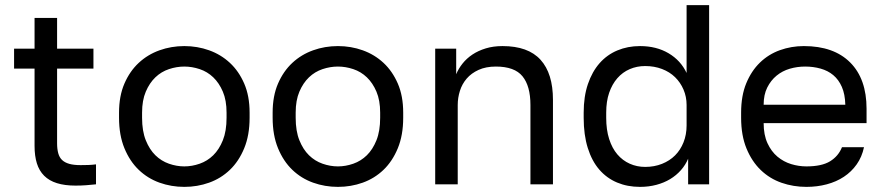

<svg xmlns="http://www.w3.org/2000/svg" viewBox="-20 -720 3450 750"><path d="M275 5Q298 5 317 3.5Q336 2 355 0V-78Q340 -76 325 -75.5Q310 -75 295 -75Q268 -75 250.5 -80Q233 -85 222.5 -95Q212 -105 207.5 -121.5Q203 -138 203 -160V-452H345V-530H203V-650H115V-530H35V-452H115V-150Q115 -111 124 -82Q133 -53 152.5 -33.5Q172 -14 202.5 -4.5Q233 5 275 5Z M700 10Q751 10 797 -6.5Q843 -23 878 -56.5Q913 -90 934 -141Q955 -192 955 -260V-280Q955 -345 934 -393.5Q913 -442 878 -474.5Q843 -507 797 -523.5Q751 -540 700 -540Q649 -540 603 -523.5Q557 -507 522 -474.5Q487 -442 466 -393.5Q445 -345 445 -280V-260Q445 -192 466 -141Q487 -90 522 -56.5Q557 -23 603 -6.5Q649 10 700 10ZM700 -70Q670 -70 640 -80.5Q610 -91 587 -113.5Q564 -136 549.5 -172Q535 -208 535 -260V-280Q535 -328 549.5 -362Q564 -396 587 -418Q610 -440 640 -450Q670 -460 700 -460Q730 -460 760 -450Q790 -440 813 -418Q836 -396 850.5 -362Q865 -328 865 -280V-260Q865 -208 850.5 -172Q836 -136 813 -113.5Q790 -91 760 -80.5Q730 -70 700 -70Z M1300 10Q1351 10 1397 -6.5Q1443 -23 1478 -56.5Q1513 -90 1534 -141Q1555 -192 1555 -260V-280Q1555 -345 1534 -393.5Q1513 -442 1478 -474.5Q1443 -507 1397 -523.5Q1351 -540 1300 -540Q1249 -540 1203 -523.5Q1157 -507 1122 -474.5Q1087 -442 1066 -393.5Q1045 -345 1045 -280V-260Q1045 -192 1066 -141Q1087 -90 1122 -56.5Q1157 -23 1203 -6.5Q1249 10 1300 10ZM1300 -70Q1270 -70 1240 -80.5Q1210 -91 1187 -113.5Q1164 -136 1149.5 -172Q1135 -208 1135 -260V-280Q1135 -328 1149.5 -362Q1164 -396 1187 -418Q1210 -440 1240 -450Q1270 -460 1300 -460Q1330 -460 1360 -450Q1390 -440 1413 -418Q1436 -396 1450.5 -362Q1465 -328 1465 -280V-260Q1465 -208 1450.5 -172Q1436 -136 1413 -113.5Q1390 -91 1360 -80.5Q1330 -70 1300 -70Z M1680 0H1768V-310Q1768 -338 1776.5 -365Q1785 -392 1803 -413Q1821 -434 1849.5 -447Q1878 -460 1917 -460Q1990 -460 2021 -422Q2052 -384 2052 -310V0H2140V-330Q2140 -433 2091.5 -486.5Q2043 -540 1943 -540Q1907 -540 1877.5 -531Q1848 -522 1825.5 -507Q1803 -492 1787 -472Q1771 -452 1762 -430V-530H1680Z M2480 10Q2514 10 2544 2Q2574 -6 2598 -20.5Q2622 -35 2640 -55.5Q2658 -76 2668 -100V0H2750V-700H2662V-435Q2639 -484 2591.5 -512Q2544 -540 2480 -540Q2432 -540 2391.5 -523Q2351 -506 2322 -473Q2293 -440 2276.5 -391.5Q2260 -343 2260 -280V-260Q2260 -193 2276 -142Q2292 -91 2321 -57.5Q2350 -24 2390.5 -7Q2431 10 2480 10ZM2500 -68Q2468 -68 2440 -80.5Q2412 -93 2391.5 -117Q2371 -141 2359.5 -177Q2348 -213 2348 -260V-280Q2348 -324 2359.5 -357.5Q2371 -391 2391.5 -414.5Q2412 -438 2440 -450Q2468 -462 2500 -462Q2536 -462 2566 -450.5Q2596 -439 2617 -418.5Q2638 -398 2650 -370Q2662 -342 2662 -310V-230Q2662 -194 2650 -164Q2638 -134 2617 -113Q2596 -92 2566 -80Q2536 -68 2500 -68Z M3130 10Q3172 10 3209.5 0Q3247 -10 3276.5 -29.5Q3306 -49 3326.5 -78Q3347 -107 3355 -145H3269Q3255 -110 3222.5 -90Q3190 -70 3130 -70Q3100 -70 3070.5 -79Q3041 -88 3017 -108Q2993 -128 2978 -160.5Q2963 -193 2963 -239H3365V-295Q3365 -412 3301 -476Q3237 -540 3120 -540Q3071 -540 3026.5 -524Q2982 -508 2948.5 -475.5Q2915 -443 2895 -394.5Q2875 -346 2875 -280V-260Q2875 -191 2896 -140Q2917 -89 2952 -55.5Q2987 -22 3033 -6Q3079 10 3130 10ZM3125 -460Q3157 -460 3185.5 -452Q3214 -444 3235 -426.5Q3256 -409 3268.5 -380.5Q3281 -352 3282 -311H2963Q2963 -350 2977 -378Q2991 -406 3013.5 -424.5Q3036 -443 3065 -451.5Q3094 -460 3125 -460Z"/></svg>

Font: Golos Text VF
Style: Regular
Weight: 400
Designer: A.Korolkova, Vitaly Kuzmin
Foundry: ParaType Ltd
Version: Version 2.005